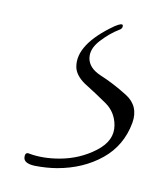

<svg xmlns="http://www.w3.org/2000/svg" viewBox="-21 -25 132 161"><path d="M27 116Q23 116 18 115.5Q13 115 8 114Q-1 112 -0.5 107Q0 102 4 104Q15 108 29 108Q46 108 60.5 100.5Q75 93 75 80Q75 69 67.5 61.5Q60 54 50 45Q43 38 43 31Q43 12 75 -3Q82 -6 82 -3.5Q82 -1 79 0Q71 3 62.5 9.5Q54 16 54 24Q54 32 63 38Q74 45 84.5 54.5Q95 64 90 78Q83 97 66 106.5Q49 116 27 116Z"/></svg>

Font: Explora
Style: Regular
Weight: 400
Designer: Robert E. Leuschke
Foundry: Robert E. Leuschke
Version: Version 1.010